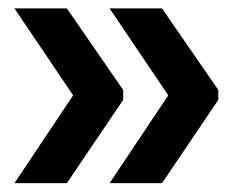

<svg xmlns="http://www.w3.org/2000/svg" viewBox="-20 -466 552 445"><path d="M13.5 -446.5 149.5 -245 13.5 -41.5H135L265.5 -234.5V-257.5L135 -446.5ZM234 -446.5 370 -245 234 -41.5H355.5L486 -234.5V-257.5L355.5 -446.5Z"/></svg>

Font: Anek Malayalam SemiBold
Style: Regular
Weight: 600
Version: Version 1.003